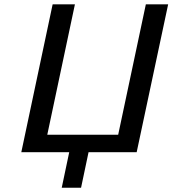

<svg xmlns="http://www.w3.org/2000/svg" viewBox="-20 -715 810 902"><path d="M80.1 0 227.1 -693.8 228 -694.8H332L202.1 -82H535.2L665 -693.8V-694.8H770L622.1 0H396L360.8 167H270L305.2 0Z"/></svg>

Font: CMU Bright
Style: SemiBoldOblique
Weight: 600
Italic angle: -12°
Version: Version 0.7.0